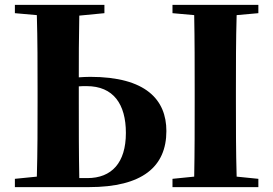

<svg xmlns="http://www.w3.org/2000/svg" viewBox="-20 -767 1121 787"><path d="M305 -37C303 -139 303 -245 303 -351V-413C313 -414 324 -414 335 -414C445 -414 496 -340 496 -222C496 -100 438 -37 338 -37ZM408 -713V-747H41V-713L131 -705C134 -603 134 -499 134 -395V-351C134 -249 134 -146 131 -43L41 -34V0H344C564 0 662 -84 662 -230C662 -358 578 -452 350 -452C333 -452 318 -451 303 -450C303 -522 303 -612 305 -703ZM1039 -713V-747H687V-713L776 -705C778 -602 778 -499 778 -395V-351C778 -247 778 -144 776 -43L687 -34V0H1039V-34L950 -43C947 -146 947 -249 947 -352V-395C947 -499 947 -603 950 -705Z"/></svg>

Font: Noto Serif TC Black
Style: Regular
Weight: 900
Version: Version 1.001;PS 1.001;hotconv 16.6.54;makeotf.lib2.5.65590